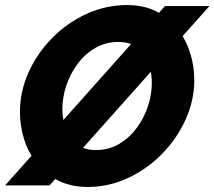

<svg xmlns="http://www.w3.org/2000/svg" viewBox="-46 -734 849 760"><path d="M301 6Q236 6 186 -18.5Q136 -43 102 -84.5Q68 -126 50.5 -179.5Q33 -233 33 -291Q33 -372 67 -447.5Q101 -523 160.5 -583.5Q220 -644 296.5 -679Q373 -714 457 -714Q522 -714 571.5 -689.5Q621 -665 654.5 -623Q688 -581 705.5 -528Q723 -475 723 -417Q723 -337 689 -261.5Q655 -186 596 -125.5Q537 -65 461 -29.5Q385 6 301 6ZM333 -140Q385 -140 426 -164.5Q467 -189 496 -228.5Q525 -268 540 -314.5Q555 -361 555 -406Q555 -449 541 -486Q527 -523 497.5 -545.5Q468 -568 423 -568Q372 -568 331 -544Q290 -520 261 -481Q232 -442 216.5 -395.5Q201 -349 201 -304Q201 -260 215 -223Q229 -186 258 -163Q287 -140 333 -140ZM783 -710 150 0H-26L607 -710Z"/></svg>

Font: Raleway ExtraBold
Style: Italic
Weight: 800
Italic angle: -12°
Designer: Matt McInerney, Pablo Impallari, Rodrigo Fuenzalida
Foundry: Matt McInerney, Pablo Impallari, Rodrigo Fuenzalida
Version: Version 4.026